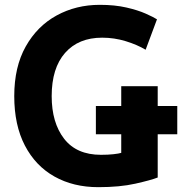

<svg xmlns="http://www.w3.org/2000/svg" viewBox="-20 -745 754 795"><path d="M482 -112Q472 -109 450 -106.5Q428 -104 398 -104Q297 -104 245.5 -170.5Q194 -237 194 -347Q194 -463 249.5 -526Q305 -589 403 -589Q453 -589 500.5 -574.5Q548 -560 583 -539L630 -665Q616 -674 583.5 -688.5Q551 -703 503 -714Q455 -725 393 -725Q295 -725 214.5 -681Q134 -637 86.5 -552.5Q39 -468 39 -347Q39 -227 83 -142.5Q127 -58 205.5 -14Q284 30 387 30Q476 30 540.5 15.5Q605 1 633 -10V-189H714V-306H633V-388H482V-306H377V-189H482Z"/></svg>

Font: Repo Bold
Style: Bold
Weight: 700
Designer: Stefan Peev
Foundry: Context Ltd
Version: Version 1.502